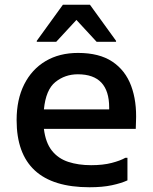

<svg xmlns="http://www.w3.org/2000/svg" viewBox="-20 -780 644 809"><path d="M357 9Q50 9 50 -274Q50 -361 82 -424.5Q114 -488 172 -522.5Q230 -557 309 -557Q398 -557 453 -520.5Q508 -484 532.5 -418.5Q557 -353 553 -267L552 -237H165Q172 -179 198.5 -145.5Q225 -112 267.5 -98Q310 -84 364 -84Q414 -84 450.5 -93.5Q487 -103 508 -115H517V-20Q491 -8 451.5 0.5Q412 9 357 9ZM308 -467Q254 -467 213.5 -434.5Q173 -402 165 -319H440V-327Q440 -467 308 -467ZM135 -604V-608L245 -760H359L469 -608V-604H387L302 -696L217 -604Z"/></svg>

Font: Kufam Medium
Style: Regular
Weight: 500
Designer: Wael Morcos, Artur Schmal
Foundry: Original Type
Version: Version 1.300; ttfautohint (v1.8.3)